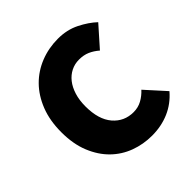

<svg xmlns="http://www.w3.org/2000/svg" viewBox="-179 -804 957 957"><g transform="rotate(-45 300.0 -325.0)"><path d="M358 12Q297 12 241.5 -8.5Q186 -29 143.5 -70.5Q101 -112 75.5 -174.5Q50 -237 50 -320Q50 -402 75 -465.5Q100 -529 143 -572.5Q186 -616 244 -639Q302 -662 368 -662Q431 -662 482 -636.5Q533 -611 568 -578L474 -472Q451 -492 426 -503Q401 -514 368 -514Q338 -514 312 -501Q286 -488 267 -464Q248 -440 237 -405Q226 -370 226 -326Q226 -234 268 -185Q310 -136 376 -136Q408 -136 434.5 -150.5Q461 -165 482 -188L576 -84Q535 -36 479.5 -12Q424 12 358 12Z"/></g></svg>

Font: Source Code Pro Black
Style: Regular
Weight: 900
Monospace: yes
Designer: Paul D. Hunt, Teo Tuominen
Foundry: Adobe Systems Incorporated
Version: Version 2.030;PS 1.000;hotconv 16.6.51;makeotf.lib2.5.65220